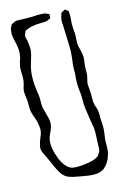

<svg xmlns="http://www.w3.org/2000/svg" viewBox="-118 -771 560 874"><g transform="rotate(-15 161.5 -334.0)"><path d="M302 -61Q302 -47 301 -40Q299 -23 291.5 -5Q284 13 272 26Q262 36 262 36Q243 50 216 50Q196 50 174 46Q152 42 146 41Q115 36 98 29.5Q81 23 68 6Q56 -10 40 -48L27 -77Q24 -84 16 -99.5Q8 -115 7 -128Q7 -133 9 -139Q10 -149 14 -159.5Q18 -170 19 -173Q30 -197 30 -213Q30 -228 24 -254Q21 -263 14.5 -281.5Q8 -300 7 -315V-337Q7 -352 6 -359Q5 -366 3.5 -378Q2 -390 2 -398Q2 -407 8 -425Q12 -439 13 -447Q14 -453 14 -464Q14 -472 13.5 -487Q13 -502 14 -512L20 -535Q21 -539 23 -543.5Q25 -548 26 -555Q29 -570 29 -584Q29 -597 23 -623Q15 -653 16 -671L18 -688Q19 -692 21 -695Q23 -698 24 -700Q24 -701 25 -703Q26 -705 28 -708L32 -710Q35 -711 39.5 -713.5Q44 -716 47 -717Q50 -718 58 -718L92 -717H129Q155 -719 168 -718Q179 -718 185 -717Q188 -716 191 -714.5Q194 -713 197 -712Q198 -712 201 -710.5Q204 -709 205 -708V-700Q204 -698 204.5 -694.5Q205 -691 204 -689Q203 -688 201.5 -688Q200 -688 199 -687Q188 -682 186 -681Q179 -679 162 -679Q134 -679 113 -675Q97 -670 94 -669Q92 -668 87 -666Q82 -664 80 -661Q79 -660 79 -658.5Q79 -657 78 -656Q72 -642 72 -640Q72 -636 77 -618Q81 -592 81 -579Q81 -560 69 -524Q61 -498 59 -485Q54 -458 56 -418Q58 -396 60 -384Q64 -362 64 -351V-329Q64 -314 65 -307Q67 -296 73 -276Q74 -271 78 -256.5Q82 -242 82 -229Q82 -213 70 -187Q61 -168 60 -162Q57 -152 57 -139Q57 -117 64.5 -90.5Q72 -64 82 -46Q99 -15 121 -7Q130 -4 142 -4Q154 -4 157 -4Q166 -4 182 -6Q222 -10 239 -20Q249 -25 251 -27Q253 -29 259 -40L263 -47L265 -58Q266 -69 266 -90Q268 -120 268 -134Q268 -148 267 -155Q265 -171 261 -190Q250 -258 250 -276V-303Q250 -322 247 -338Q245 -360 245 -372Q245 -387 246 -397.5Q247 -408 248 -415V-437Q248 -451 249 -458L252 -480Q254 -494 254 -501Q256 -515 255.5 -532Q255 -549 255 -556L254 -585Q252 -625 252 -642L251 -660Q251 -668 253 -678Q254 -684 258 -694Q258 -697 259 -699Q261 -701 265 -703Q269 -705 271 -706L278 -710Q280 -710 285 -705Q286 -704 289.5 -702Q293 -700 294 -698V-695Q294 -689 294.5 -681Q295 -673 294 -662Q292 -646 292 -639Q292 -623 293 -611Q294 -599 295 -590Q295 -576 294 -569L293 -547Q294 -531 299 -516Q305 -490 305 -477Q305 -470 303.5 -460.5Q302 -451 301 -445Q300 -437 300 -421Q300 -404 299 -396Q298 -388 294.5 -375Q291 -362 291 -354Q291 -345 293 -327Q294 -321 294 -309V-288Q294 -273 295 -266Q296 -257 300 -246Q305 -234 306 -223Q307 -215 307 -204.5Q307 -194 307 -189L308 -167Q309 -159 309 -144Q309 -142 306 -115Q302 -93 302 -81Z"/></g></svg>

Font: Rubik-Burned
Style: Regular
Weight: 400
Designer: NaN (generative design), Hubert & Fischer (Rubik source font outlines)
Foundry: NaN, Hubert & Fischer
Version: Version 1.000